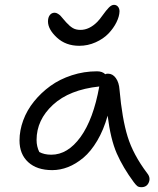

<svg xmlns="http://www.w3.org/2000/svg" viewBox="-20 -713 655 797"><path d="M309.1 -522.9Q252.9 -522.9 216.1 -557.1Q179.2 -591.3 179.2 -624Q179.2 -640.6 186.8 -650.4Q194.3 -660.2 207 -660.2Q213.4 -660.2 220.5 -655.8Q227.5 -651.4 231.2 -647.5Q234.9 -643.6 243.4 -633.3Q252 -623 254.9 -620.1Q269 -604.5 282 -596.7Q294.9 -588.9 314 -588.9Q350.6 -588.9 383.8 -622.1Q393.1 -631.3 407 -650.9Q420.9 -670.4 431.9 -681.6Q442.9 -692.9 453.1 -692.9Q463.4 -692.9 469.7 -685.3Q476.1 -677.7 476.1 -666Q475.6 -645 463.4 -620.4Q451.2 -595.7 430.2 -573.7Q409.2 -551.8 377 -537.4Q344.7 -522.9 309.1 -522.9ZM196.8 -6.8Q133.3 -6.8 97.2 -39.8Q61 -72.8 61 -129.9Q61 -171.4 76.4 -213.4Q91.8 -255.4 121.1 -291.7Q150.4 -328.1 189.2 -356.2Q228 -384.3 278.3 -400.6Q328.6 -417 382.8 -417Q404.8 -417 417 -404.8Q420.4 -407.2 428.2 -407.2Q447.8 -407.2 460.9 -388.9Q474.1 -370.6 476.1 -340.8Q486.8 -220.2 509.8 -145.8Q532.7 -71.3 590.8 5.9Q606 24.4 597.7 44.2Q589.4 64 566.9 64Q555.7 64 549.8 59.3Q543.9 54.7 535.2 43Q490.7 -17.1 464.8 -75.9Q439 -134.8 426.8 -232.9Q410.2 -173.8 383.8 -129.2Q357.4 -84.5 326.2 -58.3Q294.9 -32.2 262.5 -19.5Q230 -6.8 196.8 -6.8ZM131.8 -131.8Q131.8 -105 143.1 -82Q163.6 -70.8 192.9 -70.8Q261.2 -70.8 314.5 -144.5Q367.7 -218.3 392.1 -354Q268.1 -340.8 200 -278.1Q131.8 -215.3 131.8 -131.8Z"/></svg>

Font: Shantell Sans Irregular Bouncy
Style: Regular
Weight: 300
Designer: Stephen Nixon, Anya Danilova, Shantell Martin
Foundry: Arrow Type
Version: Version 1.006;[9816181b4]